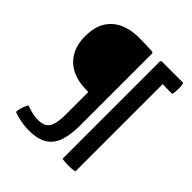

<svg xmlns="http://www.w3.org/2000/svg" viewBox="-228 -830 1127 1127"><g transform="rotate(45 335.5 -266.5)"><path d="M287 -60V-251.5H268Q203 -251.5 152 -275.8Q101 -300 71.5 -349Q42 -398 42 -470.5Q42 -545.5 71.8 -593.5Q101.5 -641.5 153.5 -664.5Q205.5 -687.5 271.5 -687.5Q303 -687.5 328 -686.5Q353 -685.5 385.5 -684L392 -677.5V-77.5Q392 -3 375 49Q358 101 316.2 128.2Q274.5 155.5 200.5 155.5Q164 155.5 127.8 148Q91.5 140.5 70 132Q69.5 115 76.8 91.2Q84 67.5 95 52.5Q115 60.5 141.2 67.2Q167.5 74 191 74Q250.5 74 268.8 39.8Q287 5.5 287 -60ZM457 -676.5 463.5 -683H643Q646.5 -672.5 647.8 -655Q649 -637.5 647.8 -619.8Q646.5 -602 643 -591.5H603.5Q593 -591.5 582.8 -592Q572.5 -592.5 563 -593V132.5Q550.5 135 536.5 136Q522.5 137 510 137Q498.5 137 483.5 136Q468.5 135 457 132.5Z"/></g></svg>

Font: Signika SC
Style: Regular
Weight: 400
Designer: Anna Giedryś
Foundry: Anna Giedryś
Version: Version 2.000; ttfautohint (v1.8.3) -l 8 -r 50 -G 200 -x 9 -